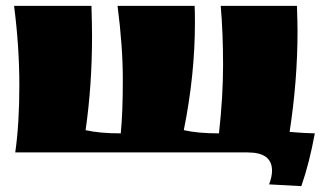

<svg xmlns="http://www.w3.org/2000/svg" viewBox="-20 -520 1094 655"><path d="M825 0H32Q46 -97 46 -229Q46 -361 28 -500H292Q294 -432 294 -397Q294 -229 272 -76Q319 -65 392 -65Q399 -136 399 -248.5Q399 -361 381 -500H644Q645 -482 645 -443Q645 -264 607 -76Q654 -65 727 -65Q741 -191 741 -298.5Q741 -406 733 -500H993Q995 -442 995 -413Q995 -246 968 -70Q1014 -66 1054 -65Q1035 38 1008 115L898 109Q908 83 908 62Q908 0 825 0Z"/></svg>

Font: Ruslan Display
Style: Regular
Weight: 400
Designer: Denis Masharov, Vladimir Rabdu
Foundry: Denis Masharov, Vladimir Rabdu
Version: Version 1.000; ttfautohint (v1.4.1)